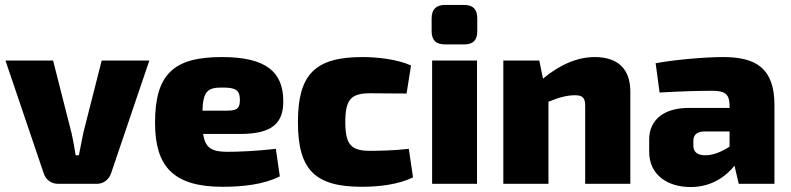

<svg xmlns="http://www.w3.org/2000/svg" viewBox="-20 -741 3189 774"><path d="M582 -497H390L316 -206L298 -115H285C280 -145 275 -176 268 -206L194 -497H2L156 -43C164 -17 186 0 214 0H370C398 0 419 -17 428 -43Z M897 -129C833 -129 807 -145 799 -201H948C1077 -201 1123 -244 1122 -335C1121 -451 1053 -511 874 -511C680 -511 605 -442 605 -246C605 -71 678 12 877 12C958 12 1043 3 1108 -30L1092 -141C1014 -132 940 -129 897 -129ZM879 -388C929 -388 947 -378 947 -339C947 -308 940 -295 897 -295H796C799 -375 818 -389 879 -388Z M1441 -511C1250 -511 1181 -441 1181 -249C1181 -57 1249 12 1439 12C1511 12 1588 2 1645 -26L1628 -141C1568 -134 1504 -133 1472 -133C1396 -133 1372 -157 1372 -249C1372 -341 1396 -365 1472 -365C1512 -365 1559 -364 1619 -364L1637 -477C1580 -503 1497 -511 1441 -511Z M1852 -721H1773C1738 -721 1720 -703 1720 -667V-615C1720 -579 1738 -562 1773 -562H1852C1887 -562 1904 -579 1904 -615V-667C1904 -703 1887 -721 1852 -721ZM1903 -497H1722V0H1903Z M2377 -511C2309 -511 2237 -481 2169 -424L2154 -497H2009V0H2191V-331C2238 -350 2268 -357 2298 -357C2328 -357 2339 -347 2339 -315V0H2521V-372C2521 -463 2471 -511 2377 -511Z M2895 -511C2822 -511 2697 -500 2623 -486L2639 -368C2722 -373 2802 -375 2852 -375C2904 -375 2920 -360 2921 -318V-306H2756C2657 -306 2597 -258 2597 -179V-129C2597 -36 2671 13 2764 13C2850 13 2907 -31 2941 -73L2958 0H3102V-317C3102 -465 3029 -511 2895 -511ZM2775 -155V-172C2775 -195 2787 -210 2817 -211H2921V-150C2888 -128 2853 -115 2824 -115C2790 -115 2775 -129 2775 -155Z"/></svg>

Font: Exo 2 Extra Bold
Style: Regular
Weight: 800
Designer: Natanael Gama
Version: Version 1.001;PS 001.001;hotconv 1.0.88;makeotf.lib2.5.64775